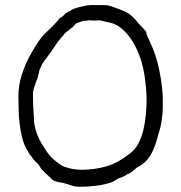

<svg xmlns="http://www.w3.org/2000/svg" viewBox="-20 -714 707 749"><path d="M258.8 9.8Q255.9 7.8 227.5 0Q215.8 -2.9 210.9 -2.9Q188.5 -7.8 181.6 -15.6Q174.8 -23.4 153.3 -42Q146.5 -48.8 140.6 -55.7Q130.9 -70.3 130.9 -71.3Q126 -77.1 120.1 -82Q109.4 -92.8 108.4 -94.7Q106.4 -98.6 103.5 -102.5Q99.6 -106.4 96.7 -110.4Q90.8 -119.1 89.8 -123Q89.8 -123 84 -131.8Q73.2 -150.4 66.4 -176.8Q59.6 -203.1 56.6 -231.4Q52.7 -260.7 52.7 -289.1Q51.8 -318.4 51.8 -339.8Q51.8 -380.9 65.4 -423.8Q79.1 -465.8 101.6 -505.9Q134.8 -563.5 152.3 -580.1Q201.2 -626 210 -639.6Q211.9 -643.6 216.8 -645.5Q222.7 -648.4 225.6 -651.4Q229.5 -655.3 232.4 -658.2Q235.4 -662.1 239.3 -664.1Q241.2 -665 243.2 -666Q245.1 -667 247.1 -668.9Q249 -669.9 252 -669.9Q253.9 -670.9 255.9 -672.9Q264.6 -680.7 298.8 -688.5Q327.1 -695.3 344.7 -694.3Q393.6 -694.3 398.4 -693.4Q414.1 -690.4 443.4 -678.7Q469.7 -668.9 477.5 -664.1Q499 -649.4 513.7 -630.9Q523.4 -618.2 533.2 -609.4Q543 -599.6 550.8 -588.9V-587.9Q550.8 -581.1 552.7 -578.1Q556.6 -569.3 556.6 -568.4L561.5 -558.6Q563.5 -555.7 563.5 -553.7Q590.8 -498 602.5 -434.6Q616.2 -367.2 615.2 -310.5Q614.3 -272.5 614.3 -272.5Q614.3 -269.5 609.4 -236.3Q606.4 -216.8 600.6 -199.2Q595.7 -182.6 590.8 -165Q580.1 -128.9 565.4 -105.5Q544.9 -75.2 519.5 -63.5Q514.6 -61.5 511.7 -58.6Q508.8 -55.7 504.9 -52.7Q500 -47.9 492.2 -42Q489.3 -40 484.4 -37.1Q475.6 -34.2 472.7 -32.2Q467.8 -27.3 460.9 -25.4Q454.1 -21.5 449.2 -20.5Q439.5 -17.6 432.1 -12.2Q424.8 -6.8 415 -2.9Q404.3 1 387.7 4.9Q371.1 8.8 353.5 10.7Q336.9 12.7 321.3 13.7Q305.7 14.6 294.9 14.6Q272.5 14.6 258.8 9.8ZM116.2 -380.9Q113.3 -375 111.3 -366.2Q108.4 -352.5 108.4 -351.6Q108.4 -327.1 109.4 -302.7Q111.3 -278.3 112.3 -253.9Q112.3 -224.6 123 -195.3Q133.8 -166 151.4 -139.6Q170.9 -107.4 188.5 -92.8Q216.8 -68.4 231.4 -63.5Q247.1 -57.6 263.7 -54.7Q280.3 -51.8 299.8 -51.8Q349.6 -51.8 396.5 -65.4Q439.5 -78.1 484.4 -113.3Q507.8 -130.9 518.6 -152.3Q532.2 -177.7 539.1 -206.1Q545.9 -234.4 548.8 -265.6Q551.8 -295.9 551.8 -321.3Q551.8 -367.2 543.5 -421.4Q535.2 -475.6 513.7 -521.5Q498 -556.6 474.6 -583Q466.8 -591.8 458 -599.6Q446.3 -610.4 432.6 -617.2Q422.9 -622.1 412.1 -625Q395.5 -628.9 388.7 -629.9Q379.9 -631.8 370.1 -634.8L345.7 -633.8Q326.2 -634.8 325.2 -634.8Q319.3 -632.8 306.6 -632.8Q304.7 -632.8 292 -627.9Q279.3 -625 274.4 -620.1Q266.6 -611.3 263.7 -608.4Q255.9 -603.5 250 -597.7Q248 -595.7 246.1 -594.7Q245.1 -593.8 242.2 -591.8Q239.3 -588.9 237.3 -587.9Q233.4 -584 233.4 -584Q233.4 -584 215.8 -563.5Q202.1 -547.9 190.4 -528.3Q176.8 -507.8 163.1 -490.2Q146.5 -468.8 144.5 -463.9Q141.6 -458 138.7 -451.2Q134.8 -444.3 133.8 -439.5Q131.8 -430.7 129.9 -422.9Q127.9 -414.1 126 -407.2Q123 -400.4 120.1 -393.6Q118.2 -387.7 116.2 -380.9Z"/></svg>

Font: ToneOZ-Zhuyin-Tsuipita-TC
Style: Regular
Weight: 400
Designer: ÂÆ£ÂøóÂáåJeffrey Xuan(jeffreyx@gmail.com, ToneOZ.com) ÈòøÂù§(cjkFonts)
Foundry: ToneOZ
Version: Version 0.240710